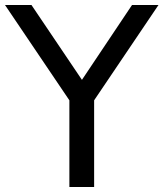

<svg xmlns="http://www.w3.org/2000/svg" viewBox="-22 -749 655 769"><path d="M-2 -729H104L306.2 -429.2L506.8 -729H612.8L355 -347.2V0H255.9V-347.2Z"/></svg>

Font: Pangururan
Style: Regular
Weight: 400
Designer: Uli Kozok
Foundry: Michael Everson and Uli Kozok
Version: Version 1.005